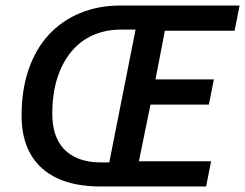

<svg xmlns="http://www.w3.org/2000/svg" viewBox="-20 -674 886 694"><path d="M342 0Q251 0 187.5 -29.5Q124 -59 91 -116Q58 -173 58 -256Q58 -349 83.5 -423Q109 -497 156 -548Q203 -599 269 -626.5Q335 -654 415 -654H846L828 -563H576L542 -387H753L735 -296H524L482 -91H743L725 0ZM345 -87H375L470 -567H417Q362 -567 316.5 -547Q271 -527 238 -487.5Q205 -448 187 -391.5Q169 -335 169 -263Q169 -205 189.5 -166Q210 -127 249.5 -107Q289 -87 345 -87Z"/></svg>

Font: Source Sans 3 ExtraLight SemiBold
Style: Italic
Weight: 600
Italic angle: -11°
Version: Version 3.052;hotconv 1.1.0;makeotfexe 2.6.0